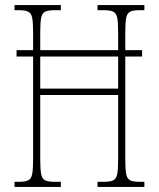

<svg xmlns="http://www.w3.org/2000/svg" viewBox="-20 -734 623 754"><path d="M37 0V-20H54Q79 -20 91 -26Q103 -32 106.5 -51Q110 -70 110 -108V-512H45V-537H110V-606Q110 -645 106.5 -663.5Q103 -682 91 -688Q79 -694 54 -694H37V-714H219V-694H194Q169 -694 157 -688Q145 -682 141.5 -663.5Q138 -645 138 -606V-537H444V-606Q444 -645 440.5 -663.5Q437 -682 425 -688Q413 -694 388 -694H363V-714H547V-694H528Q503 -694 491 -688Q479 -682 475.5 -663.5Q472 -645 472 -606V-537H538V-512H472V-108Q472 -70 475.5 -51Q479 -32 491 -26Q503 -20 528 -20H547V0H363V-20H388Q413 -20 425 -26Q437 -32 440.5 -51Q444 -70 444 -108V-361H138V-108Q138 -70 141.5 -51Q145 -32 157 -26Q169 -20 194 -20H219V0ZM138 -386H444V-512H138Z"/></svg>

Font: Noto Serif Khmer ExtraCondensed Thin
Style: Regular
Weight: 100
Width: 2
Designer: Danh Hong and the Monotype Design Team
Foundry: Monotype Imaging Inc.
Version: Version 2.004; ttfautohint (v1.8.4.7-5d5b)